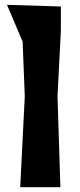

<svg xmlns="http://www.w3.org/2000/svg" viewBox="-20 -778 332 798"><path d="M64 0 83 -378 74 -605 9 -758 233 -751V-651L219 -378L231 0Z"/></svg>

Font: Trickster
Style: Regular
Weight: 400
Designer: Jean-Baptiste Morizot
Foundry: Jean-Baptiste Morizot
Version: Version 2.000;PS 2.0;hotconv 1.0.88;makeotf.lib2.5.647800